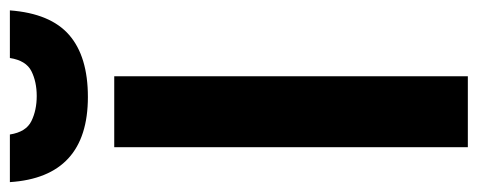

<svg xmlns="http://www.w3.org/2000/svg" viewBox="-302 -642 944 379"><g transform="rotate(-90 169.5 -452.0)"><path d="M94 -904Q99 -872 120.5 -861.5Q142 -851 170 -851Q198 -851 219 -861.5Q240 -872 245 -904H339Q333 -824 290.5 -787Q248 -750 168 -750Q10 -750 0 -904ZM209 -698V0H69V-698Z"/></g></svg>

Font: Fz Poppins SemBd
Style: Regular
Weight: 600
Designer: Ninad Kale (Devanagari), Jonny Pinhorn (Latin)
Foundry: Indian Type Foundry
Version: Vit hóa bi Vntype.Com & FontZin.Com